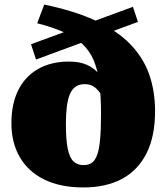

<svg xmlns="http://www.w3.org/2000/svg" viewBox="-20 -810 729 842"><path d="M451 -426V-338Q439 -369 425.5 -392Q412 -415 394.5 -428Q377 -441 352 -441Q327 -441 311 -429.5Q295 -418 286 -396Q277 -374 273 -341.5Q269 -309 269 -267Q269 -197 277 -158Q285 -119 302 -102.5Q319 -86 346 -86Q368 -86 382.5 -96Q397 -106 406 -130.5Q415 -155 419 -199Q423 -243 423 -311Q423 -388 416 -445Q409 -502 391.5 -544Q374 -586 342.5 -616Q311 -646 262 -668Q213 -690 143 -708L174 -790Q308 -762 400.5 -719Q493 -676 550.5 -617Q608 -558 634 -484.5Q660 -411 660 -322Q660 -211 622 -136.5Q584 -62 514 -25Q444 12 346 12Q245 12 174.5 -22.5Q104 -57 67 -120.5Q30 -184 30 -270Q30 -354 60 -414.5Q90 -475 147 -507.5Q204 -540 283 -540Q329 -540 360.5 -526Q392 -512 413.5 -486.5Q435 -461 451 -426ZM116 -616 563 -780 585 -714 138 -549Z"/></svg>

Font: Roboto Serif 20pt Black
Style: Regular
Weight: 900
Version: Version 1.008